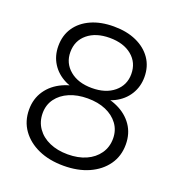

<svg xmlns="http://www.w3.org/2000/svg" viewBox="-131 -817 861 933"><g transform="rotate(20 300.0 -350.0)"><path d="M300 10Q226 10 170 -15Q114 -40 82 -85Q50 -130 50 -190Q50 -246 79 -288.5Q108 -331 159.5 -354.5Q211 -378 279 -378V-354Q218 -354 173 -376.5Q128 -399 103 -438.5Q78 -478 78 -529Q78 -584 105.5 -624.5Q133 -665 183 -687.5Q233 -710 300 -710Q367 -710 417 -687.5Q467 -665 495 -624.5Q523 -584 523 -529Q523 -479 498 -439Q473 -399 428 -376.5Q383 -354 321 -354V-378Q389 -378 440.5 -354.5Q492 -331 521 -289Q550 -247 550 -190Q550 -130 518 -85Q486 -40 430 -15Q374 10 300 10ZM300 -49Q354 -49 394.5 -67Q435 -85 458.5 -118.5Q482 -152 482 -196Q482 -239 458.5 -271Q435 -303 394.5 -320.5Q354 -338 300 -338Q247 -338 206 -320.5Q165 -303 141.5 -271Q118 -239 118 -196Q118 -152 141.5 -118.5Q165 -85 206 -67Q247 -49 300 -49ZM300 -392Q372 -392 415 -428Q458 -464 458 -521Q458 -580 415 -615.5Q372 -651 300 -651Q229 -651 186 -615.5Q143 -580 143 -521Q143 -464 186 -428Q229 -392 300 -392Z"/></g></svg>

Font: SUSE Thin Light
Style: Regular
Weight: 300
Version: Version 1.000